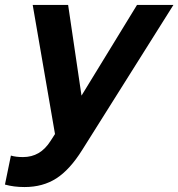

<svg xmlns="http://www.w3.org/2000/svg" viewBox="-77 -541 720 775"><path d="M22 214Q0 214 -19.5 211.5Q-39 209 -57 204L-33 87Q-23 90 -11 91.5Q1 93 16 93Q51 93 78.5 77Q106 61 127 28L145 0L55 -521H198L252 -155L476 -521H623L255 64Q205 144 150.5 179Q96 214 22 214Z"/></svg>

Font: Red Hat Display ExtraBold
Style: Italic
Weight: 800
Italic angle: -12°
Designer: Pentagram, MCKL
Foundry: Pentagram, MCKL
Version: Version 1.023